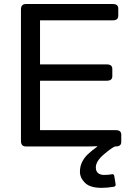

<svg xmlns="http://www.w3.org/2000/svg" viewBox="-20 -720 660 944"><path d="M107.4 0Q83 0 83 -26.9V-673.3Q83 -700.2 107.4 -700.2H534.7Q561.5 -700.2 561.5 -678.2V-642.1Q561.5 -620.1 534.7 -620.1H176.8V-403.3H505.4Q532.2 -403.3 532.2 -381.3V-345.2Q532.2 -323.2 505.4 -323.2H176.8V-80.1H549.3Q576.2 -80.1 576.2 -58.1V-22Q576.2 0 549.3 0H545.9Q531.2 4.9 491.2 38.6Q451.2 72.3 451.2 103Q451.2 122.6 462.6 131.3Q474.1 140.1 490.7 140.1Q515.1 140.1 529.8 136.7Q540 134.3 542 146L548.3 184.6Q550.3 196.3 539.6 198.2Q507.8 203.6 479.5 203.6Q422.9 203.6 397.9 179Q373 154.3 373 124.5Q373 98.6 383.5 76.9Q394 55.2 412.8 37.6Q431.6 20 458 1V-1Q438.5 0 418.9 0Z"/></svg>

Font: Istok
Style: Regular
Weight: 500
Designer: Andrey V. Panov
Foundry: Andrey V. Panov
Version: Version 1.0.3